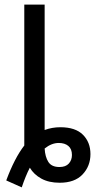

<svg xmlns="http://www.w3.org/2000/svg" viewBox="-20 -780 421 830"><path d="M7 0Q43 -97 85 -151V-760H173V-218Q205 -230 241 -230Q306 -230 338.5 -197.5Q371 -165 371 -114Q371 -62 337 -26Q303 10 238 10Q191 10 158.5 -8Q126 -26 109 -55Q100 -38 91 -16Q82 6 74 30ZM237 -58Q264 -58 277.5 -73Q291 -88 291 -110Q291 -136 275.5 -149Q260 -162 234 -162Q203 -162 173 -138Q175 -102 189 -80Q203 -58 237 -58Z"/></svg>

Font: Noto Sans Historical
Style: Regular
Weight: 400
Designer: Monotype Design Team
Foundry: Monotype Imaging Inc.
Version: Version 2.013; ttfautohint (v1.8.4.7-5d5b)